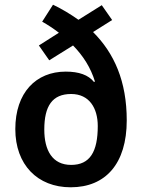

<svg xmlns="http://www.w3.org/2000/svg" viewBox="-20 -785 602 815"><path d="M205 -765 159 -693C184 -679 208 -663 230 -646L145 -592L189 -529L290 -592C333 -548 365 -498 383 -439L379 -437C355 -467 315 -481 259 -481C133 -481 45 -392 45 -237C45 -86 139 10 280 10C428 10 518 -90 518 -274C518 -440 465 -559 375 -649L456 -700L412 -763L313 -701C279 -725 243 -747 205 -765ZM282 -386C359 -386 395 -326 395 -250C395 -141 362 -85 282 -85C202 -85 168 -147 168 -235C168 -335 202 -386 282 -386Z"/></svg>

Font: Noto Sans Arabic SemCond SemBd
Style: Regular
Weight: 600
Width: 4
Designer: Monotype Design Team, Nadine Chahine, Nizar Qandah and Khaled Hosny
Foundry: Monotype Imaging Inc.
Version: Version 2.012